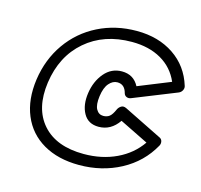

<svg xmlns="http://www.w3.org/2000/svg" viewBox="-92 -681 855 815"><g transform="rotate(15 335.0 -273.5)"><path d="M54.2 -271Q67.4 -362.3 116.9 -432.6Q166.5 -502.9 243.4 -541.5Q320.3 -580.1 413.1 -580.1Q508.3 -580.1 576.2 -534.4Q644 -488.8 668.9 -407.2Q671.9 -397.9 667 -388.2Q662.1 -378.4 651.9 -374L461.9 -297.9Q452.1 -293.9 443.1 -297.6Q434.1 -301.3 431.2 -311Q421.9 -348.1 389.2 -348.1Q369.1 -348.1 352.8 -329.3Q336.4 -310.5 331.1 -272Q325.7 -232.9 336.4 -213.9Q347.2 -194.8 367.2 -194.8Q383.3 -194.8 394.3 -203.1Q405.3 -211.4 416 -235.8Q420.4 -245.6 430.2 -252Q439.9 -258.3 453.1 -252L623 -168Q631.8 -163.6 633.8 -153.6Q635.7 -143.6 630.9 -134.8Q586.4 -54.7 504.2 -10.7Q421.9 33.2 321.8 33.2Q229.5 33.2 164.3 -4.6Q99.1 -42.5 70.3 -111.6Q41.5 -180.7 54.2 -271ZM104 -271Q87.4 -153.8 147.7 -85.4Q208 -17.1 329.1 -17.1Q408.7 -17.1 472.4 -47.4Q536.1 -77.6 574.2 -132.8L448.2 -194.8Q414.1 -145 359.9 -145Q314 -145 293.5 -181.6Q272.9 -218.3 280.8 -272Q288.6 -325.2 319.3 -361.6Q350.1 -397.9 396 -397.9Q447.8 -397.9 471.2 -353L612.8 -410.2Q587.9 -467.8 534.2 -498.8Q480.5 -529.8 404.8 -529.8Q282.7 -529.8 201.9 -460.2Q121.1 -390.6 104 -271Z"/></g></svg>

Font: Trueno Black Outline
Style: Italic
Weight: 900
Width: 6
Designer: Julieta Ulanovsky
Foundry: Julieta Ulanovsky
Version: Version 3.001b | FøM Fix